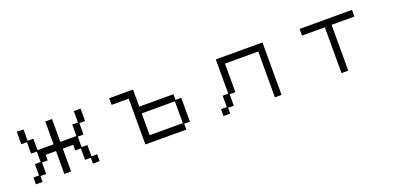

<svg xmlns="http://www.w3.org/2000/svg" viewBox="-2 -1233 4004 1953"><g transform="rotate(-20 2000.0 -256.0)"><path d="M155 -46H216V-169H278V-282H216V-406H155V-540H227V-417H289V-293H463V-540H536V-293H710V-417H772V-540H845V-406H783V-282H721V-169H783V-46H845V28H772V-35H710V-159H649V-220H536V28H463V-220H351V-159H289V-35H227V28H155Z M1340 -468H1155V-540H1413V-355H1783V-293H1845V-35H1783V28H1340ZM1772 -46V-282H1413V-46Z M2186 -46H2248V-169H2309V-540H2814V28H2742V-468H2382V-159H2320V-35H2258V28H2186Z M3463 -468H3216V-540H3783V-468H3536V28H3463Z"/></g></svg>

Font: DotGothic16
Style: Regular
Weight: 400
Designer: Fontworks Inc.
Foundry: Fontworks Inc.
Version: Version 1.100